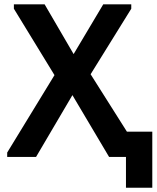

<svg xmlns="http://www.w3.org/2000/svg" viewBox="-20 -720 719 881"><path d="M558 141.3H678.8V-115.8H560.8L490.2 0H558ZM13 0H145.5L312.3 -283.5L480.5 0H623V-20L395.8 -379.3L582.3 -680V-700H453.7L317.8 -471.8L184.8 -700H43.7V-680L230 -375.3L13 -20Z"/></svg>

Font: Tilda Sans VF
Style: Regular
Weight: 400
Designer: ParaType Ltd
Foundry: ParaType Ltd
Version: Version 1.010